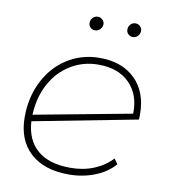

<svg xmlns="http://www.w3.org/2000/svg" viewBox="-80 -768 748 840"><g transform="rotate(10 294.5 -348.0)"><path d="M543 -310Q543 -295 542 -287L80 -198Q85 -115 136.5 -71Q188 -27 283 -27Q340 -27 387.5 -46.5Q435 -66 467 -101L483 -78Q451 -40 397 -18.5Q343 3 280 3Q171 3 109.5 -53.5Q48 -110 48 -212Q48 -299 84 -370.5Q120 -442 184 -482.5Q248 -523 328 -523Q427 -523 485 -466Q543 -409 543 -310ZM80 -227 513 -308Q515 -393 465 -443Q415 -493 327 -493Q259 -493 203.5 -459Q148 -425 115.5 -364.5Q83 -304 80 -227ZM256 -666Q256 -680 265.5 -689.5Q275 -699 288 -699Q299 -699 308 -690.5Q317 -682 317 -671Q317 -658 307.5 -648Q298 -638 285 -638Q273 -638 264.5 -646Q256 -654 256 -666ZM424 -666Q424 -680 433 -689.5Q442 -699 455 -699Q467 -699 475.5 -690.5Q484 -682 484 -671Q484 -657 475 -647.5Q466 -638 453 -638Q441 -638 432.5 -646Q424 -654 424 -666Z"/></g></svg>

Font: Montserrat Alternates ExLight
Style: Italic
Weight: 275
Italic angle: -11.3°
Designer: Julieta Ulanovsky
Foundry: Julieta Ulanovsky
Version: Version 7.200